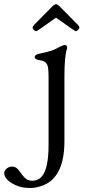

<svg xmlns="http://www.w3.org/2000/svg" viewBox="-123 -680 421 934"><path d="M70.8 -538.6Q56.2 -528.3 52 -528.3Q47.9 -528.3 41.7 -534.7Q35.6 -541 35.6 -544.9Q35.6 -551.8 43.9 -560.1L124.5 -641.6Q141.1 -659.7 149.4 -659.7Q157.7 -659.7 174.3 -641.6L254.9 -560.1Q263.2 -551.8 263.2 -546.4Q263.2 -541 257.1 -534.7Q251 -528.3 247.1 -528.3Q242.7 -528.3 228 -538.6L149.4 -594.2ZM192.4 -460.9Q203.6 -460.9 203.6 -449.7Q203.6 -444.3 201.7 -438.5Q190.4 -404.8 190.4 -305.7V6.3Q190.4 179.7 87.9 221.2Q55.7 234.4 25.1 234.4Q-5.4 234.4 -26.4 228.3Q-47.4 222.2 -64.5 211.9Q-102.5 188.5 -102.5 161.6Q-102.5 149.9 -90.8 140.1Q-79.1 130.4 -65.2 130.4Q-51.3 130.4 -42.2 137.5Q-33.2 144.5 -23.7 158.4Q-14.2 172.4 -7.1 179.9Q0 187.5 6.8 191.9Q17.6 199.2 34.7 199.2Q51.8 199.2 66.4 190.4Q81.1 181.6 91.8 161.1Q113.3 118.2 113.3 22.5V-301.8Q113.3 -351.1 107.2 -363.5Q101.1 -376 92.5 -380.6Q84 -385.3 64.9 -388.2Q45.9 -391.1 45.9 -403.3Q45.9 -414.6 71.3 -419.4Q130.9 -431.6 152.3 -444.3Q182.1 -460.9 192.4 -460.9Z"/></svg>

Font: Ovo
Style: Regular
Weight: 400
Designer: Nicole Fally
Foundry: Sorkin Type Co.
Version: Version 1.001